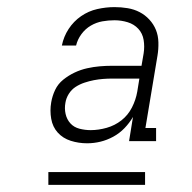

<svg xmlns="http://www.w3.org/2000/svg" viewBox="-20 -720 540 540"><path d="M225 -317Q225 -317 225 -317Q225 -317 225 -317Q201 -317 179 -324Q157 -331 142.5 -347Q128 -363 124 -386Q120 -409 124 -432Q127 -450 135 -467Q143 -484 158 -496Q173 -508 190 -516Q207 -524 225 -528Q243 -532 260.5 -533.5Q278 -535 296 -535H378L384 -570Q387 -589 384 -607.5Q381 -626 369 -639Q357 -652 339 -657.5Q321 -663 302 -663Q285 -663 268 -660Q251 -657 235.5 -648Q220 -639 209 -624Q198 -609 194 -592H154Q159 -617 173 -638.5Q187 -660 208 -674.5Q229 -689 253.5 -694.5Q278 -700 302 -700Q321 -700 339 -697Q357 -694 372.5 -686Q388 -678 400 -665Q412 -652 418.5 -636Q425 -620 425.5 -601Q426 -582 423 -564L389 -360H419V-323H343L354 -391Q344 -374 330 -359.5Q316 -345 298.5 -335.5Q281 -326 262.5 -321.5Q244 -317 225 -317ZM235 -354Q257 -354 280 -360.5Q303 -367 321.5 -381.5Q340 -396 351 -417.5Q362 -439 366 -462L372 -499H296Q283 -499 270 -498Q257 -497 244 -494.5Q231 -492 217.5 -487.5Q204 -483 192.5 -475.5Q181 -468 173.5 -456Q166 -444 164 -431Q161 -415 164.5 -399.5Q168 -384 178 -373Q188 -362 203.5 -358Q219 -354 235 -354ZM116 -200V-236H388V-200Z"/></svg>

Font: Iosevka Curly Slab XLtObl
Style: Regular
Weight: 200
Italic angle: -9°
Monospace: yes
Designer: Belleve Invis
Foundry: Belleve Invis
Version: Version 11.1.0; ttfautohint (v1.8.3)